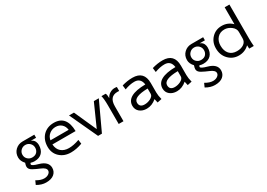

<svg xmlns="http://www.w3.org/2000/svg" viewBox="5 -1597 3783 2719"><g transform="rotate(-30 1897.0 -238.0)"><path d="M391.1 65.8Q391.1 127.7 346 166.3Q301 205 213.9 205Q141.1 205 66.8 160.9L94.1 100Q163.4 141.1 218.8 141.1Q262.9 141.1 292.3 120Q321.8 99 321.8 69.8Q321.8 25.7 242.6 -6.4Q185.6 -29.7 133.4 -57.9Q81.2 -86.1 81.2 -129.7Q81.2 -151 94.1 -187.1Q44.6 -240.6 44.6 -299Q44.6 -372.8 93.8 -419.6Q143.1 -466.3 212.4 -466.3H405V-415.8H318.8Q362.4 -399 376.7 -364.9Q388.6 -337.1 388.6 -309.4Q388.6 -229.7 345.3 -183.9Q302 -138.1 220.3 -138.1Q191.1 -138.1 160.4 -148Q150.5 -138.1 150.5 -125.7Q150.5 -102 252 -74.3Q391.1 -35.1 391.1 65.8ZM324.3 -302Q324.3 -345 293.8 -374.8Q263.4 -404.5 220.3 -404.5Q177.7 -404.5 147.3 -374.8Q116.8 -345 116.8 -302Q116.8 -258.9 147.3 -230Q177.7 -201 220.3 -201Q271.3 -201 297.8 -230.2Q324.3 -259.4 324.3 -302Z M917.3 -23.3Q821.3 12.4 731.7 12.4Q622.8 12.4 552.2 -52.7Q481.7 -117.8 481.7 -221.3Q481.7 -336.1 551.5 -407.4Q619.8 -474.3 726.2 -474.3Q932.7 -474.3 937.1 -218.3H557.9Q563.4 -138.6 611.9 -97.3Q660.4 -55.9 737.1 -55.9Q814.9 -55.9 908.4 -90.1ZM860.9 -282.7Q853.5 -342.1 815.1 -376.7Q776.7 -411.4 717.8 -411.4Q661.9 -411.4 617.6 -377Q573.3 -342.6 562.9 -282.7Z M1241.6 0H1178.7L966.8 -456.4H1047.5L1210.4 -92.6L1372.8 -456.4H1454Z M1594.1 0H1515.8V-303.5Q1515.8 -413.4 1501 -463.4H1569.8Q1583.2 -441.6 1583.2 -383.2Q1602.5 -424.8 1640.3 -447.5Q1678.2 -470.3 1715.8 -470.3Q1742.6 -470.3 1755.4 -466.8V-401.5Q1748.5 -403 1727.7 -403Q1594.1 -403 1594.1 -243.1Z M2217.3 -3.5 2145.5 11.9 2131.2 -51.5Q2056.9 12.4 1971.3 12.4Q1902.5 12.4 1857.4 -24.3Q1812.4 -60.9 1811.4 -123.3Q1811.4 -292.6 2122.3 -296.5Q2107.4 -407.4 2005.4 -407.4Q1930.7 -407.4 1846 -374.8L1837.6 -444.1Q1926.7 -470.3 2009.4 -470.3Q2199.5 -470.3 2199.5 -274.8V-120.3Q2199.5 -67.8 2217.3 -3.5ZM2121.8 -143.6V-229.7Q1890.6 -225.7 1890.6 -131.2Q1890.6 -55 1975.2 -55Q2021.3 -55 2067.3 -76.7Q2121.8 -104 2121.8 -143.6Z M2709.9 -3.5 2638.1 11.9 2623.8 -51.5Q2549.5 12.4 2463.9 12.4Q2395 12.4 2350 -24.3Q2305 -60.9 2304 -123.3Q2304 -292.6 2614.9 -296.5Q2600 -407.4 2498 -407.4Q2423.3 -407.4 2338.6 -374.8L2330.2 -444.1Q2419.3 -470.3 2502 -470.3Q2692.1 -470.3 2692.1 -274.8V-120.3Q2692.1 -67.8 2709.9 -3.5ZM2614.4 -143.6V-229.7Q2383.2 -225.7 2383.2 -131.2Q2383.2 -55 2467.8 -55Q2513.9 -55 2559.9 -76.7Q2614.4 -104 2614.4 -143.6Z M3152 65.8Q3152 127.7 3106.9 166.3Q3061.9 205 2974.8 205Q2902 205 2827.7 160.9L2855 100Q2924.3 141.1 2979.7 141.1Q3023.8 141.1 3053.2 120Q3082.7 99 3082.7 69.8Q3082.7 25.7 3003.5 -6.4Q2946.5 -29.7 2894.3 -57.9Q2842.1 -86.1 2842.1 -129.7Q2842.1 -151 2855 -187.1Q2805.4 -240.6 2805.4 -299Q2805.4 -372.8 2854.7 -419.6Q2904 -466.3 2973.3 -466.3H3165.8V-415.8H3079.7Q3123.3 -399 3137.6 -364.9Q3149.5 -337.1 3149.5 -309.4Q3149.5 -229.7 3106.2 -183.9Q3062.9 -138.1 2981.2 -138.1Q2952 -138.1 2921.3 -148Q2911.4 -138.1 2911.4 -125.7Q2911.4 -102 3012.9 -74.3Q3152 -35.1 3152 65.8ZM3085.1 -302Q3085.1 -345 3054.7 -374.8Q3024.3 -404.5 2981.2 -404.5Q2938.6 -404.5 2908.2 -374.8Q2877.7 -345 2877.7 -302Q2877.7 -258.9 2908.2 -230Q2938.6 -201 2981.2 -201Q3032.2 -201 3058.7 -230.2Q3085.1 -259.4 3085.1 -302Z M3724.8 0H3650Q3647.5 -11.4 3647.5 -55.9Q3577.2 12.4 3477.2 12.4Q3378.2 12.4 3310.4 -58.2Q3242.6 -128.7 3242.6 -238.1Q3242.6 -339.1 3307.7 -406.7Q3372.8 -474.3 3470.8 -474.3Q3571.8 -474.3 3641.6 -404V-680.7H3719.3V-120.3Q3719.3 -62.9 3724.8 0ZM3641.6 -172.3V-278.7Q3641.6 -332.7 3589.6 -372Q3537.6 -411.4 3478.7 -411.4Q3405.9 -411.4 3362.4 -362.4Q3318.8 -313.4 3318.8 -238.1Q3318.8 -153 3362.4 -104Q3405.9 -55 3484.7 -55Q3554.5 -55 3598 -86.4Q3641.6 -117.8 3641.6 -172.3Z"/></g></svg>

Font: Shan Wanhai
Style: Regular
Weight: 400
Designer: Khon Soe Zaw Thu
Foundry: Shan Unicode
Version: Version 1.00 June 3, 2017, initial release